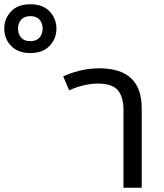

<svg xmlns="http://www.w3.org/2000/svg" viewBox="-272 -885 774 905"><path d="M-129 -635Q-188 -635 -220 -669Q-252 -703 -252 -750Q-252 -797 -220 -831Q-188 -865 -129 -865Q-70 -865 -38 -831Q-6 -797 -6 -750Q-6 -703 -38 -669Q-70 -635 -129 -635ZM-129 -691Q-101 -691 -86 -707.5Q-71 -724 -71 -750Q-71 -776 -86 -792.5Q-101 -809 -129 -809Q-157 -809 -172 -792.5Q-187 -776 -187 -750Q-187 -724 -172 -707.5Q-157 -691 -129 -691ZM54 -459 26 -525Q57 -540 102 -551.5Q147 -563 196 -563Q396 -563 396 -375V0H310V-366Q310 -427 284 -459Q258 -491 189 -491Q155 -491 119 -482Q83 -473 54 -459Z"/></svg>

Font: Noto Sans Thai Looped
Style: Regular
Weight: 400
Designer: Sasikarn Vongin, Ben Mitchell
Foundry: The Fontpad Ltd
Version: Version 1.001; ttfautohint (v1.8.4.7-5d5b)